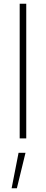

<svg xmlns="http://www.w3.org/2000/svg" viewBox="-20 -738 245 1024"><path d="M116 77 70 266H42L79 77ZM120 0V-718H85V0Z"/></svg>

Font: RazerF5 Thin
Style: Regular
Weight: 250
Foundry: Razer Inc.
Version: Version 2